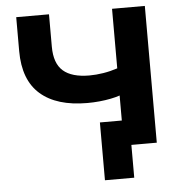

<svg xmlns="http://www.w3.org/2000/svg" viewBox="-58 -761 941 986"><g transform="rotate(-5 412.5 -268.0)"><path d="M594 169H443V-129H658V0H594ZM556 0V-258Q536 -251 508.5 -245.5Q481 -240 450 -237Q419 -234 388 -234Q230 -234 146 -307.5Q62 -381 62 -530V-705H231V-538Q231 -452 275.5 -413Q320 -374 411 -374Q445 -374 482.5 -380Q520 -386 556 -398V-705H725V0Z"/></g></svg>

Font: Nunito Sans 10pt SemiExpanded ExtraBold
Style: Regular
Weight: 800
Width: 6
Designer: Vernon Adams
Foundry: Vernon Adams
Version: Version 3.101;gftools[0.9.27]